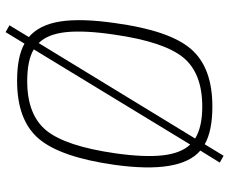

<svg xmlns="http://www.w3.org/2000/svg" viewBox="-88 -696 837 702"><g transform="rotate(-90 331.0 -345.5)"><path d="M589 -730 546 -659Q591 -621 603 -544Q615 -467 597 -343Q570 -145 502.5 -66.5Q435 12 292 12Q203 12 154 -16L112 53L87 39L131 -32Q45 -105 79 -347Q107 -544 174.5 -623Q242 -702 386 -702Q474 -702 522 -675L564 -744ZM153 -69 501 -641Q461 -665 385 -665Q261 -665 204 -594.5Q147 -524 121 -343Q106 -237 113.5 -170Q121 -103 153 -69ZM524 -623 175 -51Q217 -25 292 -25Q415 -25 472 -95.5Q529 -166 555 -347Q571 -455 564 -522.5Q557 -590 524 -623Z"/></g></svg>

Font: Exo 2.0 Extra Light
Style: Italic
Weight: 250
Italic angle: -8°
Designer: Natanael Gama
Version: Version 1.001;PS 001.001;hotconv 1.0.70;makeotf.lib2.5.58329